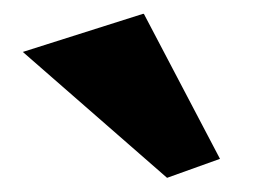

<svg xmlns="http://www.w3.org/2000/svg" viewBox="-20 -835 364 271"><path d="M12.2 -761.7Q181.2 -815.4 181.6 -815.4H183.1L290.5 -610.8L215.8 -584Z"/></svg>

Font: Seymour One
Style: Book
Weight: 400
Designer: vernon adams
Foundry: vernon adams
Version: Version 1.000; ttfautohint (v0.93) -l 8 -r 50 -G 200 -x 0 -w